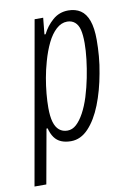

<svg xmlns="http://www.w3.org/2000/svg" viewBox="-104 -590 557 817"><g transform="rotate(-10 174.5 -181.5)"><path d="M-22 175 102 -526H139L132 -455H137Q153 -488 181.5 -513Q210 -538 249 -538Q280 -538 302 -523.5Q324 -509 335.5 -477Q347 -445 347 -394Q347 -360 344 -323.5Q341 -287 334 -251Q321 -178 297.5 -118.5Q274 -59 240.5 -23.5Q207 12 165 12Q141 12 123 4.5Q105 -3 93.5 -19Q82 -35 76 -59H71L29 175ZM158 -35Q179 -35 196.5 -51Q214 -67 229.5 -95.5Q245 -124 257 -162Q269 -201 277 -241Q285 -281 289.5 -319.5Q294 -358 294 -389Q294 -425 288.5 -447Q283 -469 269.5 -480.5Q256 -492 236 -492Q211 -492 189 -472Q167 -452 150.5 -418Q134 -384 122 -341Q112 -306 106 -272Q100 -238 97 -205.5Q94 -173 94 -144Q94 -107 101 -83Q108 -59 122.5 -47Q137 -35 158 -35Z"/></g></svg>

Font: Archivo ExtraCondensed ExtraLight
Style: Italic
Weight: 250
Width: 2
Italic angle: -10°
Designer: Hector Gatti
Foundry: Omnibus-Type
Version: Version 2.001